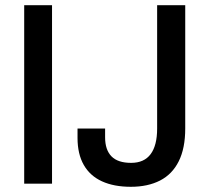

<svg xmlns="http://www.w3.org/2000/svg" viewBox="-20 -706 801 738"><path d="M73 0V-686H180V0ZM483 12Q418 12 372 -9Q326 -30 302 -72Q278 -114 278 -176V-212H384V-178Q384 -130 408.5 -105Q433 -80 484 -80Q534 -80 559 -113.5Q584 -147 584 -212V-686H692V-212Q692 -136 667 -86Q642 -36 595 -12Q548 12 483 12Z"/></svg>

Font: Archivo SemiCondensed Medium
Style: Regular
Weight: 500
Width: 4
Designer: Hector Gatti
Foundry: Omnibus-Type
Version: Version 2.001